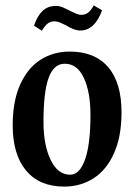

<svg xmlns="http://www.w3.org/2000/svg" viewBox="-20 -676 495 711"><path d="M430 -260Q430 -170 402 -108Q374 -46 326 -15.5Q278 15 218 15Q126 15 76.5 -44.5Q27 -104 27 -212Q27 -302 55 -363.5Q83 -425 130.5 -455Q178 -485 238 -485Q331 -485 380.5 -427.5Q430 -370 430 -260ZM141 -224Q141 -139 167.5 -84Q194 -29 240 -29Q275 -29 295 -85.5Q315 -142 315 -250Q315 -335 290.5 -387.5Q266 -440 220 -440Q179 -440 160 -387.5Q141 -335 141 -224ZM358 -638Q331 -563 277 -563Q255 -563 223 -583Q220 -584 206.5 -590.5Q193 -597 181 -597Q168 -597 157.5 -589.5Q147 -582 135 -562L106 -581Q118 -617 137.5 -635.5Q157 -654 187 -654Q200 -654 212 -649Q224 -644 241 -635Q246 -633 258.5 -627Q271 -621 282 -621Q295 -621 306 -629Q317 -637 327 -656Z"/></svg>

Font: Gupter
Style: Bold
Weight: 700
Designer: Octavio Pardo
Version: Version 1.000